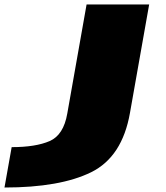

<svg xmlns="http://www.w3.org/2000/svg" viewBox="-225 -606 738 856"><path d="M-205 230 -173 50Q-66 50 -3.8 23Q58.5 -4 75 -100L161 -586H440L354.5 -103Q320 93.5 181.5 161.8Q43 230 -205 230Z"/></svg>

Font: Anybody UltraExpanded Black
Style: Italic
Weight: 900
Width: 9
Italic angle: -10°
Designer: Tyler Finck
Foundry: Etcetera Type Company
Version: Version 1.010; ttfautohint (v1.8.3) -l 8 -r 50 -G 200 -x 14 